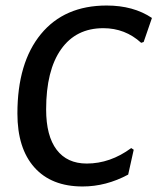

<svg xmlns="http://www.w3.org/2000/svg" viewBox="-20 -668 570 695"><path d="M366 -648Q463 -648 530 -603L500 -516L491 -513Q433 -566 354 -566Q255 -566 201 -489.5Q147 -413 147 -272Q147 -176 185 -126Q223 -76 294 -76Q379 -76 455 -132L464 -126L444 -36Q364 7 279 7Q166 7 104.5 -62Q43 -131 43 -257Q43 -441 128 -544.5Q213 -648 366 -648Z"/></svg>

Font: Alegreya Sans Medium
Style: Italic
Weight: 500
Italic angle: -7°
Designer: Juan Pablo del Peral
Foundry: Huerta Tipografica
Version: Version 2.007